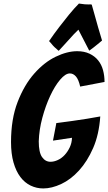

<svg xmlns="http://www.w3.org/2000/svg" viewBox="-20 -1036 608 1080"><path d="M223 24Q186 24 152.5 8Q119 -8 94.5 -40.5Q70 -73 56 -122Q42 -171 42 -237Q42 -366 79 -462Q116 -558 172.5 -622Q229 -686 293.5 -717Q358 -748 414 -748Q454 -748 483.5 -734Q513 -720 532 -696.5Q551 -673 559.5 -641.5Q568 -610 568 -575L431 -549Q422 -589 407 -606Q392 -623 373 -623Q348 -623 318 -587.5Q288 -552 262 -496Q236 -440 218 -373Q200 -306 198 -241Q198 -179 216.5 -152.5Q235 -126 264 -126Q284 -126 305.5 -136Q327 -146 344 -164.5Q361 -183 372.5 -207.5Q384 -232 385 -261L278 -245L297 -344Q344 -350 389 -356Q427 -361 469.5 -368Q512 -375 544 -381Q537 -279 504 -203.5Q471 -128 424.5 -77Q378 -26 324.5 -1Q271 24 223 24ZM310 -750Q297 -761 287 -770.5Q277 -780 271 -788Q262 -797 256 -805Q284 -846 314 -885Q339 -918 368.5 -954Q398 -990 424 -1016Q463 -1010 478.5 -1011Q494 -1012 496 -1010Q504 -983 513.5 -948Q523 -913 532 -882Q543 -845 554 -808Q542 -798 530 -788Q520 -779 507 -769.5Q494 -760 482 -751L421 -869Q410 -859 395 -843Q380 -827 365 -810Q350 -793 335 -777Q320 -761 310 -750Z"/></svg>

Font: Bangers
Style: Regular
Weight: 400
Designer: vernon adams
Foundry: Vernon Adams
Version: Version 2.000